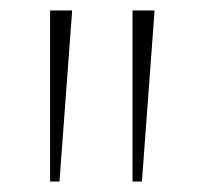

<svg xmlns="http://www.w3.org/2000/svg" viewBox="-20 -828 380 368"><path d="M118 -808V-804L94 -480H76V-808ZM276 -808V-804L252 -480H234V-808Z"/></svg>

Font: Encode Sans Normal
Style: Thin
Weight: 100
Designer: Pablo Impallari, Andres Torresi
Foundry: Pablo Impallari, Andres Torresi
Version: Version 1.000; ttfautohint (v1.00) -l 8 -r 50 -G 200 -x 14 -